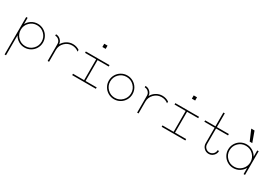

<svg xmlns="http://www.w3.org/2000/svg" viewBox="39 -1974 4883 3457"><g transform="rotate(30 2480.5 -246.0)"><path d="M310.1 0Q240.7 0 182.9 -35.4Q125 -70.8 93.3 -129.9V286.1H64V-246.1V-492.2H93.3V-362.3Q125 -421.4 182.9 -456.8Q240.7 -492.2 310.1 -492.2Q377 -492.2 433.6 -459.2Q490.2 -426.3 523.2 -369.6Q556.2 -313 556.2 -246.1Q556.2 -179.2 523.2 -122.6Q490.2 -65.9 433.6 -33Q377 0 310.1 0ZM156.5 -92.8Q219.7 -29.3 310.1 -29.3Q400.4 -29.3 463.6 -92.8Q526.9 -156.2 526.9 -246.1Q526.9 -335.9 463.6 -399.4Q400.4 -462.9 310.1 -462.9Q219.7 -462.9 156.5 -399.4Q93.3 -335.9 93.3 -246.1Q93.3 -156.2 156.5 -92.8Z M1176.3 -451.2V-415Q1116.7 -462.9 1040 -462.9Q950.2 -462.9 886.7 -399.4Q823.2 -335.9 823.2 -246.1V0H793.9V-246.1V-353Q793.9 -398.9 762 -430.9Q730 -462.9 684.1 -462.9V-492.2Q739.3 -492.2 779.3 -454.3Q819.3 -416.5 822.8 -361.8Q854.5 -420.9 912.6 -456.5Q970.7 -492.2 1040 -492.2Q1114.3 -492.2 1176.3 -451.2Z M1564.9 -29.3H1796.4V0H1304.2V-29.3H1535.6V-462.9H1304.2V-492.2H1796.4V-462.9H1564.9ZM1521.5 -778.3H1589.8V-710.9H1521.5Z M2046.9 -459.2Q2103.5 -492.2 2170.4 -492.2Q2237.3 -492.2 2293.9 -459.2Q2350.6 -426.3 2383.5 -369.6Q2416.5 -313 2416.5 -246.1Q2416.5 -179.2 2383.5 -122.6Q2350.6 -65.9 2293.9 -33Q2237.3 0 2170.4 0Q2103.5 0 2046.9 -33Q1990.2 -65.9 1957.3 -122.6Q1924.3 -179.2 1924.3 -246.1Q1924.3 -313 1957.3 -369.6Q1990.2 -426.3 2046.9 -459.2ZM2324 -399.4Q2260.7 -462.9 2170.4 -462.9Q2080.1 -462.9 2016.8 -399.4Q1953.6 -335.9 1953.6 -246.1Q1953.6 -156.2 2016.8 -92.8Q2080.1 -29.3 2170.4 -29.3Q2260.7 -29.3 2324 -92.8Q2387.2 -156.2 2387.2 -246.1Q2387.2 -335.9 2324 -399.4Z M3036.6 -451.2V-415Q2977.1 -462.9 2900.4 -462.9Q2810.5 -462.9 2747.1 -399.4Q2683.6 -335.9 2683.6 -246.1V0H2654.3V-246.1V-353Q2654.3 -398.9 2622.3 -430.9Q2590.3 -462.9 2544.4 -462.9V-492.2Q2599.6 -492.2 2639.6 -454.3Q2679.7 -416.5 2683.1 -361.8Q2714.8 -420.9 2772.9 -456.5Q2831.1 -492.2 2900.4 -492.2Q2974.6 -492.2 3036.6 -451.2Z M3425.3 -29.3H3656.7V0H3164.6V-29.3H3396V-462.9H3164.6V-492.2H3656.7V-462.9H3425.3ZM3381.8 -778.3H3450.2V-710.9H3381.8Z M3998.5 -778.3H4027.8V-492.2H4276.9V-462.9H4027.8V-139.2Q4027.8 -93.3 4059.8 -61.3Q4091.8 -29.3 4137.7 -29.3Q4183.6 -29.3 4215.6 -61.3Q4247.6 -93.3 4247.6 -139.2H4276.9Q4276.9 -81.5 4236.1 -40.8Q4195.3 0 4137.7 0Q4080.1 0 4039.3 -40.8Q3998.5 -81.5 3998.5 -139.2V-462.9H3784.7V-492.2H3998.5Z M4724.1 -561.5H4670.4L4577.6 -778.3H4646ZM4650.9 -492.2Q4720.2 -492.2 4778.1 -456.8Q4835.9 -421.4 4867.7 -362.3V-492.2H4897V-246.1V0H4867.7V-129.9Q4835.9 -70.8 4778.1 -35.4Q4720.2 0 4650.9 0Q4584 0 4527.3 -33Q4470.7 -65.9 4437.7 -122.6Q4404.8 -179.2 4404.8 -246.1Q4404.8 -313 4437.7 -369.6Q4470.7 -426.3 4527.3 -459.2Q4584 -492.2 4650.9 -492.2ZM4804.4 -399.4Q4741.2 -462.9 4650.9 -462.9Q4560.5 -462.9 4497.3 -399.4Q4434.1 -335.9 4434.1 -246.1Q4434.1 -156.2 4497.3 -92.8Q4560.5 -29.3 4650.9 -29.3Q4741.2 -29.3 4804.4 -92.8Q4867.7 -156.2 4867.7 -246.1Q4867.7 -335.9 4804.4 -399.4Z"/></g></svg>

Font: Cherry
Style: Light
Weight: 300
Designer: Amin Abedi
Version: Version 1.00 ; ttfautohint (v1.6)